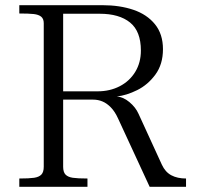

<svg xmlns="http://www.w3.org/2000/svg" viewBox="-20 -720 770 740"><path d="M339.6 -336H194.8V-368H356.1Q403.6 -368 441.6 -387.7Q479.6 -407.4 501.3 -443.1Q523 -478.8 523 -525.1Q523 -599.4 481.3 -633.2Q439.6 -667 364.4 -667H217.5V-700H374.8Q441.6 -700 494.1 -682.2Q546.5 -664.4 577.3 -626.5Q608.1 -588.6 608.1 -530.4Q608.1 -472.4 579 -432.7Q549.9 -393 508.6 -372.6Q467.4 -352.2 429.9 -348.1Q454.8 -346.6 478.8 -326.5Q502.9 -306.4 514 -281.2L603.9 -85.2Q617 -56.8 640.4 -44.4Q663.8 -32 697 -32V0H556.8L435.1 -263.2Q423 -289.9 407.4 -305.9Q391.9 -321.9 375 -328.9Q358.1 -336 339.6 -336ZM148.6 -77.4V-630.5Q148.6 -647.6 138.6 -655.8Q128.5 -663.9 109.8 -665.9Q91 -668 54.4 -668V-700H223.4V-77.4Q223.4 -56.6 232.6 -47.1Q241.8 -37.6 260.6 -34.8Q279.4 -32 317.1 -32V0H54.4V-32Q92.6 -32 111.4 -34.8Q130.2 -37.6 139.4 -47.1Q148.6 -56.6 148.6 -77.4Z"/></svg>

Font: Didactic
Style: Regular
Weight: 400
Designer: Tyler Finck
Foundry: Etcetera Type Co
Version: Version 3.007;FEAKit 1.0